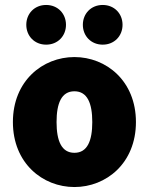

<svg xmlns="http://www.w3.org/2000/svg" viewBox="-20 -742 600 774"><path d="M280 12C408 12 528 -84 528 -250C528 -416 408 -512 280 -512C152 -512 32 -416 32 -250C32 -84 152 12 280 12ZM280 -126C228 -126 208 -174 208 -250C208 -326 228 -374 280 -374C332 -374 352 -326 352 -250C352 -174 332 -126 280 -126ZM166 -562C213 -562 246 -597 246 -642C246 -687 213 -722 166 -722C119 -722 86 -687 86 -642C86 -597 119 -562 166 -562ZM394 -562C441 -562 474 -597 474 -642C474 -687 441 -722 394 -722C347 -722 314 -687 314 -642C314 -597 347 -562 394 -562Z"/></svg>

Font: Source Sans Pro Black
Style: Regular
Weight: 900
Designer: Paul D. Hunt
Foundry: Adobe Systems Incorporated
Version: Version 3.006;hotconv 1.0.111;makeotfexe 2.5.65597